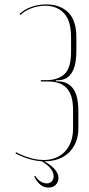

<svg xmlns="http://www.w3.org/2000/svg" viewBox="-20 -725 405 870"><path d="M181 6Q119 6 50 -30L53 -35Q121 0 178 0Q206 0 230 -9Q254 -18 272 -36Q290 -54 300.5 -80.5Q311 -107 311 -143V-227Q311 -264 303 -288.5Q295 -313 280 -328Q265 -343 243.5 -349.5Q222 -356 195 -356H165V-362H195Q245 -363 273.5 -390.5Q302 -418 302 -491V-556Q302 -631 270 -665Q238 -699 185 -699Q152 -699 121 -687Q90 -675 73 -657L68 -661Q88 -681 120 -693Q152 -705 189 -705Q252 -705 289 -669Q326 -633 326 -556V-496Q326 -428 305.5 -396Q285 -364 250 -362L233 -361V-357L250 -356Q289 -354 312 -322.5Q335 -291 335 -222V-143Q335 -107 323 -79Q311 -51 290.5 -32Q270 -13 242 -3.5Q214 6 181 6ZM140 72Q149 88 163.5 97Q178 106 192 106Q206 106 214.5 97Q223 88 223 74Q223 34 157 -1H166Q203 16 224 37.5Q245 59 245 81Q245 100 232.5 112.5Q220 125 200 125Q160 125 135 75Z"/></svg>

Font: Moniqa Thin Display
Style: Regular
Weight: 100
Designer: Rajesh Rajput
Foundry: Rajesh Rajput
Version: Version 1.000